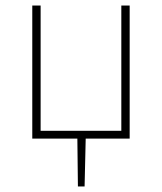

<svg xmlns="http://www.w3.org/2000/svg" viewBox="-20 -498 582 690"><path d="M260 172 258 0H96V-478H126V-28H416V-478H446V0H288L284 172Z"/></svg>

Font: Source Sans 3
Style: Regular
Weight: 200
Designer: Paul D. Hunt
Foundry: Adobe
Version: Version 3.046;hotconv 1.0.118;makeotfexe 2.5.65603